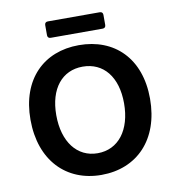

<svg xmlns="http://www.w3.org/2000/svg" viewBox="-86 -855 866 945"><g transform="rotate(-10 346.5 -383.0)"><path d="M200.2 -762.7V-711.9C200.2 -702.1 206.1 -696.3 215.8 -696.3H475.6C485.4 -696.3 491.2 -702.1 491.2 -711.9V-762.7C491.2 -772.5 485.4 -778.3 475.6 -778.3H215.8C206.1 -778.3 200.2 -772.5 200.2 -762.7ZM47.9 -316.4C47.9 -112.3 169.9 11.7 345.7 11.7C523.4 11.7 645.5 -112.3 645.5 -316.4C645.5 -518.6 523.4 -636.7 345.7 -636.7C169.9 -636.7 47.9 -518.6 47.9 -316.4ZM515.6 -316.4C515.6 -182.6 449.2 -96.7 345.7 -96.7C243.2 -96.7 176.8 -182.6 176.8 -316.4C176.8 -449.2 243.2 -529.3 345.7 -529.3C449.2 -529.3 515.6 -449.2 515.6 -316.4Z"/></g></svg>

Font: Ed Sans Neue SemiBold
Style: Regular
Weight: 600
Designer: Stephen Hutchings
Version: Version 1.004;PS 001.004;hotconv 1.0.88;makeotf.lib2.5.64775